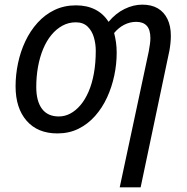

<svg xmlns="http://www.w3.org/2000/svg" viewBox="-20 -566 803 826"><path d="M620 -345Q623 -362 625 -376Q627 -390 627 -402Q627 -438 611.5 -455Q596 -472 566 -472Q539 -472 514.5 -459.5Q490 -447 471 -424Q476 -405 479 -384Q482 -363 482 -339Q482 -290 471.5 -240.5Q461 -191 440.5 -146.5Q420 -102 389 -67Q358 -32 317.5 -12Q277 8 227 8Q142 8 94.5 -46.5Q47 -101 47 -195Q47 -244 57.5 -294Q68 -344 89 -388.5Q110 -433 141.5 -468Q173 -503 214.5 -523Q256 -543 307 -543Q354 -543 389.5 -525Q425 -507 447 -472Q478 -509 516 -527.5Q554 -546 592 -546Q632 -546 659 -530Q686 -514 700.5 -484Q715 -454 715 -412Q715 -398 713.5 -382Q712 -366 709 -349L585 240H495ZM233 -65Q259 -65 282.5 -77.5Q306 -90 326 -113.5Q346 -137 361 -171.5Q376 -206 384 -250.5Q392 -295 392 -348Q392 -377 384 -405Q376 -433 357 -451.5Q338 -470 306 -470Q275 -470 248.5 -455.5Q222 -441 201 -415.5Q180 -390 165.5 -355Q151 -320 143.5 -278.5Q136 -237 136 -192Q136 -131 160.5 -98Q185 -65 233 -65Z"/></svg>

Font: Noto Sans Display
Style: Italic
Weight: 400
Italic angle: -12°
Designer: Monotype Design Team
Foundry: Monotype Imaging Inc.
Version: Version 2.003